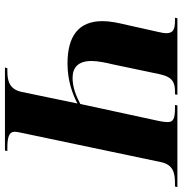

<svg xmlns="http://www.w3.org/2000/svg" viewBox="-22 -754 754 795"><g transform="rotate(-90 355.5 -357.0)"><path d="M473 -714H129L127 -704H140C183 -704 207 -698 207 -673C207 -667 205 -657 201 -638L81 -67C70 -17 36 -10 -7 -10H-20L-22 0H316L318 -10H305C261 -10 247 -17 247 -40C247 -48 248 -59 251 -74L322 -402C356 -420 392 -434 430 -434C474 -434 500 -410 500 -355C500 -331 492 -290 487 -272L445 -72C433 -18 409 -10 373 -10H362L360 0H677L679 -10H668C632 -10 615 -16 615 -47C615 -53 617 -66 620 -78L649 -208C658 -246 665 -278 665 -310C665 -411 601 -455 489 -455C419 -455 362 -434 324 -414L372 -645C383 -696 418 -704 458 -704H470Z"/></g></svg>

Font: Noto Serif Display SemiCondensed ExtraBold
Style: Italic
Weight: 800
Width: 4
Italic angle: -12°
Designer: Monotype Design Team
Foundry: Monotype Imaging Inc.
Version: Version 2.009